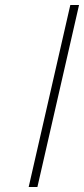

<svg xmlns="http://www.w3.org/2000/svg" viewBox="-20 -750 337 770"><path d="M262 -730H297L130 0H95Z"/></svg>

Font: Panefresco 1wt
Style: Italic
Weight: 250
Version: Version 1.000